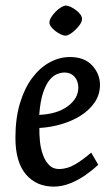

<svg xmlns="http://www.w3.org/2000/svg" viewBox="-20 -670 410 701"><path d="M176.1 11.3Q112.6 11.3 74.4 -33.6Q36.3 -78.5 36.3 -166.9Q36.3 -237.6 52.7 -292.6Q69.2 -347.6 97.4 -385.3Q125.7 -423 161.5 -442.4Q197.4 -461.8 235.2 -461.8Q288.4 -461.8 316.7 -430.9Q345 -400 345 -360.3Q345 -324.3 325.6 -296.1Q306.3 -267.8 274.2 -247.6Q242.1 -227.5 202.8 -216.2Q163.6 -204.9 123.7 -202.8Q123.3 -179.2 125.9 -153.1Q128.6 -127 137 -104.2Q145.3 -81.4 159.4 -67.2Q173.5 -52.9 195.1 -52.9Q226.1 -52.9 255.1 -70.3Q284.1 -87.7 312.9 -112.9L338.7 -68.6Q318.6 -49.4 292.2 -30.9Q265.7 -12.4 235.9 -0.5Q206.1 11.3 176.1 11.3ZM123.2 -250.6Q188.5 -253.4 227.2 -282Q266 -310.6 266 -350Q266 -374.3 252.1 -389.8Q238.2 -405.2 216.3 -405.2Q203.4 -405.2 189.1 -399.8Q174.8 -394.5 161.4 -378.6Q148 -362.6 137.5 -332.1Q127.1 -301.6 123.2 -250.6ZM218.6 -539.8Q212.1 -539.8 202 -544.5Q191.9 -549.2 182 -556.8Q172.2 -564.4 165.9 -573.1Q159.6 -581.8 160.6 -589.8Q161.1 -597.9 167.8 -608.4Q174.5 -618.8 184 -628.3Q193.6 -637.8 203.7 -643.7Q213.8 -649.6 220.6 -649.6Q228 -649.6 237.9 -645Q247.9 -640.3 257.7 -632.8Q267.6 -625.4 273.9 -616.7Q280.2 -608 279.2 -598.9Q278.9 -590.6 272 -580.6Q265.1 -570.6 255.3 -561.2Q245.6 -551.7 235.8 -545.8Q226 -539.8 218.6 -539.8Z"/></svg>

Font: Ancizar Sans Thin
Style: Italic
Weight: 100
Italic angle: -4°
Designer: Cesar Puertas, Viviana Monsalve, Julian Moncada, Julian Prieto, Jose Castro, Mariel Hernandez, Felipe Aragon, Sara Alarc
Version: Version 8.100